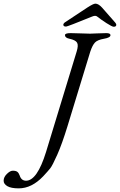

<svg xmlns="http://www.w3.org/2000/svg" viewBox="-153 -835 659 1055"><path d="M210 -689Q195 -689 195 -699Q195 -705 202 -711L326 -793Q360 -815 371 -815Q388 -815 408 -793L480 -711Q486 -704 486 -699Q486 -688 472 -688Q463 -688 432 -708Q401 -728 381 -744Q372 -752 353 -744Q218 -689 210 -689ZM-10 158Q51 158 100 0L268 -551Q279 -586 270.5 -600.5Q262 -615 229 -622Q204 -627 204 -642Q204 -653 235 -653Q261 -653 291 -651.5Q321 -650 342 -650Q357 -650 380.5 -651.5Q404 -653 431 -653Q454 -653 454 -642Q454 -628 418 -622Q383 -616 369 -601.5Q355 -587 343 -551L218 -142Q188 -44 161.5 15.5Q135 75 123 90Q111 105 84 134Q21 200 -50 200Q-92 200 -112.5 188Q-133 176 -133 158Q-133 138 -115 120.5Q-97 103 -83 103Q-66 103 -58 109Q-50 115 -45 129Q-36 158 -10 158Z"/></svg>

Font: EB Garamond 12
Style: Italic
Weight: 400
Italic angle: -17°
Version: Version 0.016; ttfautohint (v1.8.4)